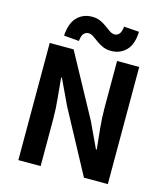

<svg xmlns="http://www.w3.org/2000/svg" viewBox="-136 -1068 1022 1173"><g transform="rotate(15 374.5 -481.5)"><path d="M91 0V-741H242L457 -346L532 -186H537Q531 -244 524 -313Q517 -382 517 -445V-741H657V0H506L293 -396L218 -555H213Q218 -495 225 -428Q232 -361 232 -297V0ZM465 -791Q434 -791 411 -801.5Q388 -812 370 -825.5Q352 -839 336.5 -849.5Q321 -860 305 -860Q287 -860 275 -846Q263 -832 260 -799L164 -807Q169 -887 206.5 -925Q244 -963 301 -963Q331 -963 354 -952.5Q377 -942 394.5 -928.5Q412 -915 428 -904.5Q444 -894 460 -894Q477 -894 489 -908Q501 -922 504 -955L600 -948Q597 -867 559 -829Q521 -791 465 -791Z"/></g></svg>

Font: Noto Sans SC
Style: Bold
Weight: 700
Designer: Ryoko NISHIZUKA  (kana, bopomofo & ideographs); Paul D. Hunt (Latin, Greek & Cyrillic); Sandoll Communications , Soo-you
Foundry: Adobe
Version: Version 2.004-H2;hotconv 1.0.118;makeotfexe 2.5.65603